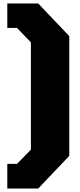

<svg xmlns="http://www.w3.org/2000/svg" viewBox="-20 -898 463 1106"><path d="M22 188V46H78L158 -36V-654L78 -737H22V-878H200L379 -690V0L200 188Z"/></svg>

Font: Tomorrow ExtraBold
Style: Regular
Weight: 800
Designer: Tony de Marco, Monica Rizzolli
Foundry: Just in Type
Version: Version 2.002